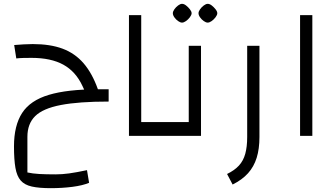

<svg xmlns="http://www.w3.org/2000/svg" viewBox="-20 -709 1756 1002"><path d="M245 273Q184 273 146 264.5Q108 256 88 233Q68 210 60.5 167Q53 124 53 55Q53 -54 95.5 -119.5Q138 -185 235 -214Q332 -243 491 -243L547 -179Q391 -179 297.5 -161Q204 -143 163.5 -103Q123 -63 123 5V191Q150 197 184.5 199Q219 201 270 201Q304 201 340.5 196Q377 191 434 179L445 245Q412 259 358.5 266Q305 273 245 273ZM547 -179Q487 -179 458 -196.5Q429 -214 410 -261Q375 -336 310.5 -371.5Q246 -407 144 -407Q121 -407 101 -406.5Q81 -406 65 -404L54 -474Q79 -476 103.5 -477.5Q128 -479 151 -479Q242 -479 306.5 -455Q371 -431 416 -379Q461 -327 491 -243H547Z M653 0V-630H717V-72H823V0ZM823 0V-72Q836 -72 839.5 -62.5Q843 -53 843 -36Q843 -20 839.5 -10Q836 0 823 0Z M823 0V-72H1003L965 -34V-470H1029V0ZM823 0Q810 0 806.5 -10Q803 -20 803 -36Q803 -53 806.5 -62.5Q810 -72 823 -72ZM930 -591Q921 -591 909.5 -599Q898 -607 890 -618.5Q882 -630 882 -640Q882 -649 890 -660.5Q898 -672 909.5 -680.5Q921 -689 930 -689Q940 -689 951 -680.5Q962 -672 971 -660.5Q980 -649 980 -640Q980 -631 971 -619Q962 -607 950.5 -599Q939 -591 930 -591ZM1064 -591Q1055 -591 1043.5 -599Q1032 -607 1024 -618.5Q1016 -630 1016 -640Q1016 -649 1024 -660.5Q1032 -672 1043.5 -680.5Q1055 -689 1064 -689Q1074 -689 1085 -680.5Q1096 -672 1105 -660.5Q1114 -649 1114 -640Q1114 -631 1105 -619Q1096 -607 1084.5 -599Q1073 -591 1064 -591Z M1194 254 1165 199Q1204 180 1227 155Q1250 130 1260 93.5Q1270 57 1270 6V-470H1334V6Q1334 68 1319.5 114.5Q1305 161 1274.5 195Q1244 229 1194 254Z M1546 0V-630H1610V0Z"/></svg>

Font: Changa Light
Style: Regular
Weight: 300
Designer: Eduardo Rodriguez Tunni
Foundry: Eduardo Rodriguez Tunni
Version: Version 3.002; ttfautohint (v1.8.2)